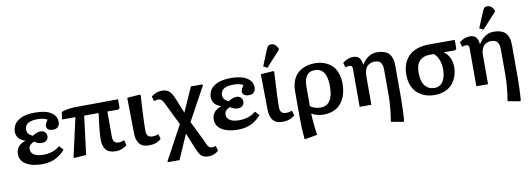

<svg xmlns="http://www.w3.org/2000/svg" viewBox="-72 -1274 5477 1986"><g transform="rotate(-10 2666.5 -281.5)"><path d="M277.8 14.2Q173.8 14.2 110.4 -23.9Q46.9 -62 46.9 -132.8Q46.9 -177.7 73.5 -209.2Q100.1 -240.7 147 -253.9V-255.9Q56.2 -285.6 56.2 -366.2Q56.2 -381.3 59.8 -397Q63.5 -412.6 72.3 -431.4Q81.1 -450.2 98.6 -466.1Q116.2 -481.9 141.4 -495.6Q166.5 -509.3 205.8 -517.1Q245.1 -524.9 293.9 -524.9Q406.2 -524.9 463.6 -487.3Q521 -449.7 521 -386.2Q521 -356.9 503.2 -337.4Q485.4 -317.9 450.2 -317.9Q418.9 -317.9 400.9 -330.3Q382.8 -342.8 382.8 -367.2Q382.8 -373 384 -378.4Q385.3 -383.8 388.7 -391.4Q392.1 -398.9 394.3 -402.6Q396.5 -406.2 402.8 -417Q409.2 -427.7 411.1 -431.2Q376 -453.1 307.1 -453.1Q174.8 -453.1 174.8 -365.2Q174.8 -337.4 192.1 -318.8Q209.5 -300.3 235.8 -293Q277.3 -323.2 315.9 -323.2Q345.7 -323.2 363.3 -306.6Q380.9 -290 380.9 -265.1Q380.9 -236.8 363 -220Q345.2 -203.1 314 -203.1Q270 -203.1 234.9 -231Q209.5 -222.2 192.6 -205.1Q175.8 -188 175.8 -161.1Q175.8 -122.6 209.5 -101.3Q243.2 -80.1 304.2 -80.1Q411.6 -80.1 481 -139.2L520 -96.2Q504.4 -76.7 485.1 -59.8Q465.8 -43 436.3 -24.9Q406.7 -6.8 365.7 3.7Q324.7 14.2 277.8 14.2Z M1051.8 14.2Q980 14.2 948.5 -23.2Q917 -60.5 917 -130.9Q917 -218.8 943.8 -405.8H792L740.7 -1L619.6 7.8L607.9 2.9L699.7 -405.8H559.6L570.8 -483.9Q635.3 -504.9 701.7 -507.8L1166 -511.2V-419.9L1151.9 -405.8H1035.6V-146Q1035.6 -105 1050.3 -87.4Q1064.9 -69.8 1099.6 -69.8Q1125 -69.8 1154.8 -83L1168.9 -30.8Q1149.4 -11.2 1117.9 1.5Q1086.4 14.2 1051.8 14.2Z M1399.4 14.2Q1330.6 14.2 1299.1 -26.6Q1267.6 -67.4 1267.6 -139.2Q1267.6 -214.4 1262.7 -509.8L1391.6 -519L1403.8 -514.2Q1400.4 -474.6 1394 -337.9Q1387.7 -201.2 1387.7 -147Q1387.7 -106.9 1402.1 -88.9Q1416.5 -70.8 1452.6 -70.8Q1489.7 -70.8 1513.7 -84L1528.8 -30.8Q1480 14.2 1399.4 14.2Z M1990.2 232.9Q1935.5 232.9 1910.4 208Q1885.3 183.1 1854.5 104L1797.4 -36.1L1795.4 -38.1L1683.1 219.2H1569.3L1556.2 213.9L1751.5 -147L1648.4 -356.9Q1627.4 -405.3 1613 -420.7Q1598.6 -436 1570.3 -436Q1553.7 -436 1529.3 -428.2L1515.1 -479Q1570.3 -520 1622.1 -520Q1650.9 -520 1671.1 -513.7Q1691.4 -507.3 1707 -491.5Q1722.7 -475.6 1733.6 -455.8Q1744.6 -436 1758.3 -402.8L1815.4 -261.2L1818.4 -256.8L1931.2 -511.2H2046.4L2058.1 -504.9L1863.3 -148.9L1962.4 53.2Q1986.8 111.3 1996.6 125Q2012.2 147.9 2038.1 147.9Q2048.3 147.9 2078.1 140.1L2092.3 191.9Q2047.9 232.9 1990.2 232.9Z M2335.4 14.2Q2231.4 14.2 2168 -23.9Q2104.5 -62 2104.5 -132.8Q2104.5 -177.7 2131.1 -209.2Q2157.7 -240.7 2204.6 -253.9V-255.9Q2113.8 -285.6 2113.8 -366.2Q2113.8 -381.3 2117.4 -397Q2121.1 -412.6 2129.9 -431.4Q2138.7 -450.2 2156.2 -466.1Q2173.8 -481.9 2199 -495.6Q2224.1 -509.3 2263.4 -517.1Q2302.7 -524.9 2351.6 -524.9Q2463.9 -524.9 2521.2 -487.3Q2578.6 -449.7 2578.6 -386.2Q2578.6 -356.9 2560.8 -337.4Q2543 -317.9 2507.8 -317.9Q2476.6 -317.9 2458.5 -330.3Q2440.4 -342.8 2440.4 -367.2Q2440.4 -373 2441.7 -378.4Q2442.9 -383.8 2446.3 -391.4Q2449.7 -398.9 2451.9 -402.6Q2454.1 -406.2 2460.4 -417Q2466.8 -427.7 2468.8 -431.2Q2433.6 -453.1 2364.7 -453.1Q2232.4 -453.1 2232.4 -365.2Q2232.4 -337.4 2249.8 -318.8Q2267.1 -300.3 2293.5 -293Q2335 -323.2 2373.5 -323.2Q2403.3 -323.2 2420.9 -306.6Q2438.5 -290 2438.5 -265.1Q2438.5 -236.8 2420.7 -220Q2402.8 -203.1 2371.6 -203.1Q2327.6 -203.1 2292.5 -231Q2267.1 -222.2 2250.2 -205.1Q2233.4 -188 2233.4 -161.1Q2233.4 -122.6 2267.1 -101.3Q2300.8 -80.1 2361.8 -80.1Q2469.2 -80.1 2538.6 -139.2L2577.6 -96.2Q2562 -76.7 2542.7 -59.8Q2523.4 -43 2493.9 -24.9Q2464.4 -6.8 2423.3 3.7Q2382.3 14.2 2335.4 14.2Z M2744.6 -564 2703.6 -585 2772.5 -752.9Q2781.7 -775.9 2792.2 -785.9Q2802.7 -795.9 2822.3 -795.9Q2869.1 -795.9 2893.6 -740.2L2892.6 -726.1ZM2802.2 14.2Q2733.4 14.2 2701.9 -26.6Q2670.4 -67.4 2670.4 -139.2Q2670.4 -214.4 2665.5 -509.8L2794.4 -519L2806.6 -514.2Q2803.2 -474.6 2796.9 -337.9Q2790.5 -201.2 2790.5 -147Q2790.5 -106.9 2804.9 -88.9Q2819.3 -70.8 2855.5 -70.8Q2892.6 -70.8 2916.5 -84L2931.6 -30.8Q2882.8 14.2 2802.2 14.2Z M3005.9 231 2994.1 226.1Q2983.9 110.8 2983.9 -12.2V-273.9Q2983.9 -329.6 2998.8 -373.5Q3013.7 -417.5 3037.8 -445.3Q3062 -473.1 3095.2 -491.5Q3128.4 -509.8 3162.4 -517.3Q3196.3 -524.9 3232.9 -524.9Q3285.6 -524.9 3329.8 -509.5Q3374 -494.1 3408.2 -463.9Q3442.4 -433.6 3461.7 -383.1Q3481 -332.5 3481 -267.1Q3481 -221.2 3472.4 -180.2Q3463.9 -139.2 3444.6 -103.3Q3425.3 -67.4 3397 -41.5Q3368.7 -15.6 3326.9 -0.7Q3285.2 14.2 3233.9 14.2Q3162.6 14.2 3108.9 -19H3107.9Q3109.4 32.2 3115 88.9Q3120.6 145.5 3125.5 176.8L3130.9 208ZM3214.8 -63Q3348.1 -63 3348.1 -263.2Q3348.1 -455.1 3220.2 -455.1Q3163.1 -455.1 3135.5 -415.3Q3107.9 -375.5 3107.9 -306.2V-97.2Q3124.5 -82 3154.3 -72.5Q3184.1 -63 3214.8 -63Z M4028.8 231 3904.8 208Q3929.7 58.1 3929.7 -62V-319.8Q3929.7 -348.6 3926.8 -367.2Q3923.8 -385.7 3915 -402.1Q3906.2 -418.5 3888.7 -426.3Q3871.1 -434.1 3843.8 -434.1Q3823.7 -434.1 3805.9 -427.5Q3788.1 -420.9 3772 -406.7Q3755.9 -392.6 3746.3 -366.2Q3736.8 -339.8 3736.8 -304.2V0H3613.8V-396Q3613.8 -418.9 3606 -427.5Q3598.1 -436 3582 -436Q3565.4 -436 3539.6 -428.2L3525.9 -479Q3579.6 -520 3634.8 -520Q3676.8 -520 3698.2 -498.3Q3719.7 -476.6 3725.6 -424.8H3729Q3753.9 -467.8 3793.9 -496.3Q3834 -524.9 3887.7 -524.9Q3928.2 -524.9 3958.3 -515.1Q3988.3 -505.4 4005.9 -489.5Q4023.4 -473.6 4033.7 -449.7Q4043.9 -425.8 4047.4 -402.6Q4050.8 -379.4 4050.8 -349.1V-11.2Q4050.8 43 4048.3 102.3Q4045.9 161.6 4043.5 193.8L4041 226.1Z M4399.4 14.2Q4346.2 14.2 4300.8 -2Q4255.4 -18.1 4220.7 -49.1Q4186 -80.1 4166.3 -130.1Q4146.5 -180.2 4146.5 -244.1Q4146.5 -301.8 4162.8 -348.9Q4179.2 -396 4212.9 -433.1Q4246.6 -470.2 4303.7 -490.7Q4360.8 -511.2 4437.5 -511.2H4702.6V-418.9L4688.5 -404.8H4569.3V-402.8Q4603 -381.8 4625.7 -338.6Q4648.4 -295.4 4648.4 -233.9Q4648.4 -200.7 4641.1 -168.2Q4633.8 -135.7 4615.7 -102.3Q4597.7 -68.8 4570.3 -43.5Q4543 -18.1 4498.8 -2Q4454.6 14.2 4399.4 14.2ZM4409.2 -58.1Q4470.2 -58.1 4500.7 -105.5Q4531.2 -152.8 4531.2 -231.9Q4531.2 -345.7 4464.4 -404.8H4425.3Q4275.4 -404.8 4275.4 -242.2Q4275.4 -149.4 4312.5 -103.8Q4349.6 -58.1 4409.2 -58.1Z M5014.2 -564 4973.1 -585 5042.5 -752.9Q5051.8 -775.9 5062.3 -785.9Q5072.8 -795.9 5092.3 -795.9Q5139.2 -795.9 5163.6 -740.2L5162.6 -726.1ZM5254.4 231 5130.4 208Q5155.3 58.1 5155.3 -62V-319.8Q5155.3 -348.6 5152.3 -367.2Q5149.4 -385.7 5140.6 -402.1Q5131.8 -418.5 5114.3 -426.3Q5096.7 -434.1 5069.3 -434.1Q5049.3 -434.1 5031.5 -427.5Q5013.7 -420.9 4997.6 -406.7Q4981.4 -392.6 4971.9 -366.2Q4962.4 -339.8 4962.4 -304.2V0H4839.4V-396Q4839.4 -418.9 4831.5 -427.5Q4823.7 -436 4807.6 -436Q4791 -436 4765.1 -428.2L4751.5 -479Q4805.2 -520 4860.4 -520Q4902.3 -520 4923.8 -498.3Q4945.3 -476.6 4951.2 -424.8H4954.6Q4979.5 -467.8 5019.5 -496.3Q5059.6 -524.9 5113.3 -524.9Q5153.8 -524.9 5183.8 -515.1Q5213.9 -505.4 5231.4 -489.5Q5249 -473.6 5259.3 -449.7Q5269.5 -425.8 5272.9 -402.6Q5276.4 -379.4 5276.4 -349.1V-11.2Q5276.4 43 5273.9 102.3Q5271.5 161.6 5269 193.8L5266.6 226.1Z"/></g></svg>

Font: Literata Book SemiBold
Style: Regular
Weight: 600
Designer: Latin by Veronika Burian and Jose Scaglione. Greek by Irene Vlachou. Cyrillic by Vera Evstafieva
Foundry: TypeTogether
Version: Version 2.003;PS 002.003;hotconv 1.0.88;makeotf.lib2.5.64775